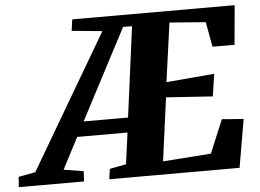

<svg xmlns="http://www.w3.org/2000/svg" viewBox="-152 -810 1187 878"><g transform="rotate(-5 441.5 -371.5)"><path d="M-100.5 0 -97 -47 -19.5 -61.5 342.5 -677.5 202.5 -691 210 -743H955.5L939 -562.5H838L817 -677L651.5 -690L614 -419.5L835 -438.5L819.5 -336L606 -350.5L567 -60L788 -76L851.5 -228.5L951 -221L913 0H315L321.5 -47L397 -61.5L416.5 -205.5H185.5L110.5 -61.5L201.5 -47L199 0ZM221 -273.5H425L479.5 -688L438.5 -688.5Z"/></g></svg>

Font: Merriweather 36pt Black
Style: Italic
Weight: 900
Italic angle: -7.8°
Version: Version 2.101